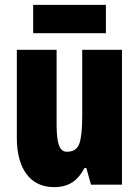

<svg xmlns="http://www.w3.org/2000/svg" viewBox="-20 -757 570 787"><path d="M480 0H353L334 -68H326Q306 -29 276 -9.5Q246 10 202 10Q129 10 89 -43Q49 -96 49 -193V-553H212V-246Q212 -189 221.5 -162Q231 -135 254 -135Q294 -135 305.5 -169Q317 -203 317 -280V-553H480ZM414 -621H116V-737H414Z"/></svg>

Font: Noto Sans UI CondBlack
Style: Regular
Weight: 900
Width: 3
Designer: Monotype Design Team
Foundry: Monotype Imaging Inc.
Version: Version 1.001